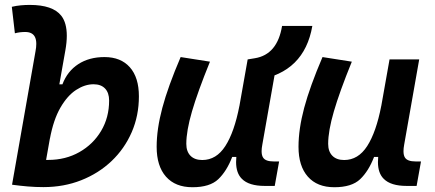

<svg xmlns="http://www.w3.org/2000/svg" viewBox="-20 -763 1798 793"><path d="M159.2 9.8Q126.5 9.8 94.7 7.1Q63 4.4 30.3 0V-0.5H29.8L126.5 -550.3Q129.9 -567.9 129.9 -581.5Q129.9 -600.6 123.5 -611.8Q112.8 -630.9 84 -630.9Q61 -630.9 41.5 -625.5L28.8 -734.9Q47.4 -739.3 65.9 -741Q84.5 -742.7 103 -742.7Q197.8 -742.7 232.9 -698.2Q255.9 -668.9 255.9 -615.2Q255.9 -588.4 250 -555.2L225.1 -414.6H237.8Q258.3 -468.8 303.2 -498Q348.1 -527.3 411.6 -527.3Q479 -527.3 516.4 -485.1Q553.7 -442.9 553.7 -365.2Q553.7 -285.2 523.9 -216.8Q494.1 -148.4 440.7 -97.7Q387.2 -46.9 315.4 -18.6Q243.7 9.8 159.2 9.8ZM186.5 -193.4 170.4 -102.5Q174.8 -102.5 179.2 -102.5Q251 -102.5 307.9 -134.8Q364.7 -167 397.7 -222.4Q430.7 -277.8 430.7 -347.7Q430.7 -379.9 413.8 -397.5Q397 -415 366.2 -415Q330.6 -415 294.4 -391.6Q258.3 -368.2 229.5 -318.4Q200.7 -268.6 186 -189.5Z M774.9 10.3Q704.1 10.3 665.5 -33.4Q627 -77.1 627 -156.7Q627 -229.5 650.4 -317.4Q673.8 -405.3 726.1 -527.3L847.2 -508.3Q796.4 -383.3 772.9 -302.7Q749.5 -222.2 749.5 -168.9Q749.5 -137.2 766.8 -119.6Q784.2 -102.1 815.4 -102.1Q873.5 -102.1 910.6 -159.7Q947.8 -217.3 968.8 -325.7V-325.2L1002.9 -517.6H1125.5L1063.5 -166Q1060.5 -150.4 1060.5 -138.7Q1060.5 -121.1 1066.9 -111.8Q1077.1 -96.2 1110.4 -96.2H1132.8L1114.7 4.9H1073.7Q1007.8 4.9 979 -24.4Q955.1 -47.9 955.1 -93.8Q955.1 -104 956.1 -114.7H939Q916.5 -56.2 881.6 -22.9Q846.7 10.3 774.9 10.3ZM1014.6 -428.2 1002.9 -517.6 1032.7 -522.5Q1125.5 -537.6 1145 -655.8H1270Q1236.8 -464.4 1044.4 -433.1Z M1360.8 10.3Q1290 10.3 1251.5 -33.4Q1212.9 -77.1 1212.9 -156.7Q1212.9 -229.5 1236.3 -317.4Q1259.8 -405.3 1312 -527.3L1433.1 -508.3Q1382.3 -383.3 1358.9 -302.7Q1335.4 -222.2 1335.4 -168.9Q1335.4 -137.2 1352.8 -119.6Q1370.1 -102.1 1401.4 -102.1Q1459.5 -102.1 1496.6 -159.7Q1533.7 -217.3 1554.7 -325.7V-325.2L1588.9 -517.6H1711.4L1649.4 -166Q1646.5 -150.4 1646.5 -138.7Q1646.5 -121.1 1652.8 -111.8Q1663.1 -96.2 1696.3 -96.2H1718.8L1700.7 4.9H1659.7Q1593.8 4.9 1564.9 -24.4Q1541 -47.9 1541 -93.8Q1541 -104 1542 -114.7H1524.9Q1502.4 -56.2 1467.5 -22.9Q1432.6 10.3 1360.8 10.3Z"/></svg>

Font: CaskaydiaCove NFP SemiBold
Style: Italic
Weight: 600
Italic angle: -10°
Designer: Aaron Bell
Foundry: Saja Typeworks
Version: Version 2111.001; VTT 6.35;Nerd Fonts 3.1.1